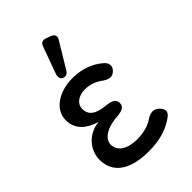

<svg xmlns="http://www.w3.org/2000/svg" viewBox="-220 -833 939 939"><g transform="rotate(-45 249.5 -363.5)"><path d="M242 11C324 11 382 -10 427 -45C448 -61 444 -84 422 -103C401 -120 381 -118 356 -103C326 -82 289 -71 241 -71C176 -71 132 -99 132 -144C132 -187 185 -217 260 -220C292 -224 308 -234 308 -257C308 -280 291 -291 259 -295C185 -301 157 -324 157 -367C157 -399 186 -425 235 -425C272 -425 305 -410 329 -391C355 -375 374 -372 394 -391C412 -409 412 -432 388 -452C349 -485 297 -507 230 -507C138 -507 61 -459 61 -384C61 -317 111 -282 169 -265C90 -257 41 -195 41 -131C41 -35 118 11 242 11ZM187 -578C181 -559 185 -545 199 -540C214 -534 226 -539 236 -556L314 -685C326 -703 322 -719 300 -727L278 -735C258 -743 244 -737 237 -716Z"/></g></svg>

Font: 寒蝉半圆体
Style: Regular
Weight: 400
Designer: Yoshimichi Ohira & Warren
Foundry: ChillType
Version: Version 1.800;Glyphs 3.1.1 (3135)